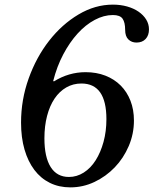

<svg xmlns="http://www.w3.org/2000/svg" viewBox="-20 -800 675 830"><path d="M559 -279Q559 -221 536.5 -168.5Q514 -116 476 -76.5Q438 -37 388.5 -13.5Q339 10 284 10Q235 10 195.5 -9.5Q156 -29 128.5 -65.5Q101 -102 86 -153.5Q71 -205 71 -270Q71 -369 104 -461Q137 -553 192.5 -624Q248 -695 319.5 -737.5Q391 -780 468 -780Q501 -780 529.5 -772Q558 -764 579 -749.5Q600 -735 612 -715.5Q624 -696 624 -673Q624 -647 609.5 -631.5Q595 -616 570 -616Q549 -616 535 -629.5Q521 -643 521 -671Q521 -703 510 -719Q499 -735 468 -735Q429 -735 389.5 -714Q350 -693 315.5 -655Q281 -617 253.5 -565Q226 -513 210 -450L213 -448Q277 -488 350 -488Q397 -488 435.5 -473Q474 -458 501.5 -430.5Q529 -403 544 -364.5Q559 -326 559 -279ZM332 -439Q296 -439 266.5 -422Q237 -405 216 -374Q195 -343 183.5 -299Q172 -255 172 -202Q172 -121 199 -78Q226 -35 278 -35Q312 -35 342 -54Q372 -73 393.5 -107Q415 -141 427.5 -186.5Q440 -232 440 -285Q440 -439 332 -439Z"/></svg>

Font: SVN-Libre Baskerville
Style: Italic
Weight: 400
Italic angle: -14°
Designer: Pablo Impallari, Rodrigo Fuenzalida
Foundry: Pablo Impallari, Rodrigo Fuenzalida
Version: Version 1.000; ttfautohint (v1.8.4)